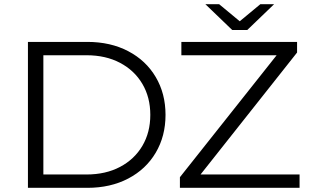

<svg xmlns="http://www.w3.org/2000/svg" viewBox="-20 -901 1496 921"><path d="M114 -700H399Q510 -700 595 -655.5Q680 -611 727 -531.5Q774 -452 774 -350Q774 -248 727 -168.5Q680 -89 595 -44.5Q510 0 399 0H114ZM395 -64Q487 -64 556 -100.5Q625 -137 663 -201.5Q701 -266 701 -350Q701 -434 663 -498.5Q625 -563 556 -599.5Q487 -636 395 -636H188V-64ZM1417 -64V0H843V-51L1307 -636H850V-700H1405V-649L942 -64ZM1295 -881 1166 -757H1094L965 -881H1031L1130 -799L1229 -881Z"/></svg>

Font: Montserrat-Regular
Style: Regular
Weight: 400
Version: Version 7.200